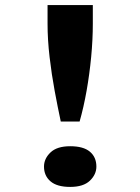

<svg xmlns="http://www.w3.org/2000/svg" viewBox="-20 -724 552 755"><path d="M219 -246Q207 -302 195 -366.5Q183 -431 175 -499.5Q167 -568 167 -631V-704H345V-631Q345 -568 338.5 -500Q332 -432 320.5 -367Q309 -302 293 -246ZM256 11Q204 11 178.5 -11Q153 -33 153 -69Q153 -100 178.5 -124.5Q204 -149 256 -149Q308 -149 333.5 -127.5Q359 -106 359 -69Q359 -38 333.5 -13.5Q308 11 256 11Z"/></svg>

Font: Lexend Tera Medium
Style: Regular
Weight: 500
Designer: Bonnie Shaver-Troup, Thomas Jockin
Foundry: Lexend
Version: Version 1.007